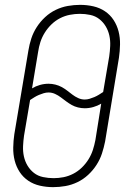

<svg xmlns="http://www.w3.org/2000/svg" viewBox="-20 -763 540 791"><path d="M199 8Q171 8 144.5 2Q118 -4 96.5 -18.5Q75 -33 61 -54.5Q47 -76 40.5 -101.5Q34 -127 34.5 -155Q35 -183 39 -210L97 -555Q101 -580 109 -604.5Q117 -629 131.5 -651.5Q146 -674 166 -692.5Q186 -711 210 -722.5Q234 -734 259.5 -738.5Q285 -743 310 -743Q338 -743 364.5 -737Q391 -731 412.5 -716.5Q434 -702 448 -680.5Q462 -659 468.5 -633.5Q475 -608 474.5 -580Q474 -552 470 -525L413 -180Q408 -155 400 -130.5Q392 -106 377.5 -83.5Q363 -61 343 -42.5Q323 -24 299 -12.5Q275 -1 249.5 3.5Q224 8 199 8ZM329 -353Q339 -353 349 -356Q359 -359 368.5 -363Q378 -367 387 -372.5Q396 -378 405 -384L430 -531Q433 -552 434 -574Q435 -596 430.5 -616.5Q426 -637 415.5 -654.5Q405 -672 389 -684.5Q373 -697 352 -701.5Q331 -706 309 -706Q289 -706 268 -702Q247 -698 227.5 -688Q208 -678 192 -662.5Q176 -647 164.5 -628.5Q153 -610 146.5 -590Q140 -570 137 -549L112 -399Q127 -408 144.5 -413Q162 -418 180 -418Q194 -418 208 -414.5Q222 -411 234 -404.5Q246 -398 257 -389.5Q268 -381 278.5 -373Q289 -365 302 -359Q315 -353 329 -353ZM201 -29Q221 -29 241.5 -33Q262 -37 281.5 -47Q301 -57 317 -72.5Q333 -88 344.5 -106.5Q356 -125 362.5 -145Q369 -165 373 -186L397 -336Q382 -327 364.5 -322Q347 -317 329 -317Q315 -317 301 -320.5Q287 -324 275.5 -330.5Q264 -337 252.5 -345.5Q241 -354 230.5 -362Q220 -370 207 -376Q194 -382 180 -382Q170 -382 160 -379Q150 -376 140.5 -372Q131 -368 122 -362.5Q113 -357 104 -351L79 -204Q76 -183 75 -161Q74 -139 78.5 -118.5Q83 -98 93.5 -80.5Q104 -63 120 -50.5Q136 -38 157.5 -33.5Q179 -29 201 -29Z"/></svg>

Font: Iosevka SS18 Extralight
Style: Italic
Weight: 200
Italic angle: -9°
Monospace: yes
Designer: Belleve Invis
Foundry: Belleve Invis
Version: Version 25.1.1; ttfautohint (v1.8.4)